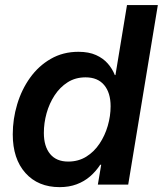

<svg xmlns="http://www.w3.org/2000/svg" viewBox="-20 -748 660 778"><path d="M221.7 10.3Q134.3 10.3 83 -47.1Q31.7 -104.5 31.7 -203.6Q31.7 -265.6 49.6 -325.2Q67.4 -384.8 101.8 -432.9Q136.2 -481 185.8 -509.5Q235.4 -538.1 297.9 -538.1Q339.8 -538.1 369.1 -524.9Q398.4 -511.7 417 -490.2Q435.5 -468.8 445.3 -443.8H447.8L494.6 -727.5H619.6L499.5 0H376.5L390.1 -80.6H386.2Q368.7 -53.7 345 -33.2Q321.3 -12.7 290.5 -1.2Q259.8 10.3 221.7 10.3ZM256.3 -93.3Q297.4 -93.3 329.3 -113Q361.3 -132.8 383.3 -165.8Q405.3 -198.7 416.7 -238.3Q428.2 -277.8 428.2 -317.4Q428.2 -372.1 402.1 -403.3Q376 -434.6 326.7 -434.6Q285.6 -434.6 254.2 -414.6Q222.7 -394.5 201.2 -361.6Q179.7 -328.6 168.7 -289.1Q157.7 -249.5 157.7 -209.5Q157.7 -154.8 183.1 -124Q208.5 -93.3 256.3 -93.3Z"/></svg>

Font: Inter 24pt SemiBold
Style: Italic
Weight: 600
Italic angle: -9.3988°
Designer: Rasmus Andersson
Foundry: rsms
Version: Version 4.001;git-66647c0bb